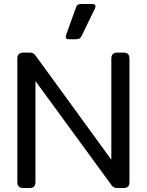

<svg xmlns="http://www.w3.org/2000/svg" viewBox="-20 -944 737 964"><path d="M310 -759Q310 -761 312 -769L361 -905Q365 -916 370.5 -920Q376 -924 390 -924H441Q460 -924 460 -912Q460 -910 456 -900L390 -764Q385 -754 378.5 -750.5Q372 -747 359 -747H325Q310 -747 310 -759ZM67 -30V-650Q67 -680 98 -680H128Q140 -680 146.5 -676.5Q153 -673 160 -663L539 -142V-650Q539 -680 569 -680H600Q616 -680 623 -672.5Q630 -665 630 -650V-30Q630 -15 623 -7.5Q616 0 600 0H569Q558 0 551.5 -3.5Q545 -7 538 -17L158 -537V-30Q158 -15 151 -7.5Q144 0 128 0H97Q67 0 67 -30Z"/></svg>

Font: Mitr Light
Style: Regular
Weight: 300
Designer: Thanarat Vachiruckul
Foundry: Cadson Demak
Version: Version 1.002